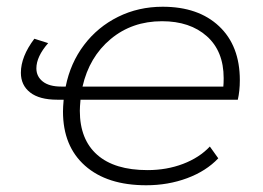

<svg xmlns="http://www.w3.org/2000/svg" viewBox="-20 -546 780 570"><path d="M219 -250Q217 -228 217 -217Q217 -132 268.5 -86.5Q320 -41 418 -41Q475 -41 523.5 -59.5Q572 -78 603 -111L628 -76Q592 -38 535.5 -17Q479 4 414 4Q298 4 232.5 -54Q167 -112 167 -215Q167 -228 169 -250H150Q97 -250 69.5 -271.5Q42 -293 42 -330Q42 -378 82 -431L123 -418Q88 -378 88 -343Q88 -319 107 -304Q126 -289 162 -289H175Q189 -359 229.5 -412.5Q270 -466 330.5 -496Q391 -526 463 -526Q569 -526 630.5 -468Q692 -410 692 -308Q692 -276 686 -250ZM225 -289H643Q644 -298 644 -314Q644 -394 594 -438.5Q544 -483 461 -483Q372 -483 308.5 -430Q245 -377 225 -289Z"/></svg>

Font: Montserrat Alternates Light
Style: Italic
Weight: 300
Italic angle: -11.3°
Designer: Julieta Ulanovsky
Foundry: Julieta Ulanovsky
Version: Version 7.200